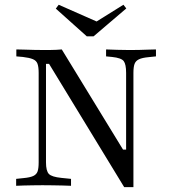

<svg xmlns="http://www.w3.org/2000/svg" viewBox="-20 -778 721 804"><path d="M500 5.6 185.5 -510.5H172.6V-201.6H141.9V-472.6Q141.9 -497.6 137.1 -510.9Q132.3 -524.2 117.7 -530.2Q103.2 -536.3 75.8 -539.5L48.4 -541.9V-571Q62.1 -571 81.9 -570.2Q101.6 -569.4 125 -569Q148.4 -568.5 171 -568.5H183.9Q201.6 -568.5 215.7 -569.4Q229.8 -570.2 238.7 -571L495.2 -151.6H508.1V-472.6Q508.1 -508.9 498 -522.2Q487.9 -535.5 449.2 -539.5L424.2 -541.9V-571Q442.7 -570.2 470.2 -569.4Q497.6 -568.5 523.4 -568.5Q543.5 -568.5 564.1 -569Q584.7 -569.4 602.8 -570.2Q621 -571 633.1 -571V-541.9L602.4 -538.7Q575.8 -536.3 562.1 -529.8Q548.4 -523.4 543.5 -510.5Q538.7 -497.6 538.7 -472.6V5.6ZM172.6 -98.4Q172.6 -62.1 184.7 -49.6Q196.8 -37.1 237.1 -33.1L277.4 -29V0Q262.1 -0.8 242.3 -1.2Q222.6 -1.6 200.4 -2Q178.2 -2.4 158.1 -2.4Q137.9 -2.4 117.3 -2Q96.8 -1.6 78.6 -1.2Q60.5 -0.8 47.6 0V-29L79 -32.3Q105.6 -34.7 119.4 -41.1Q133.1 -47.6 137.5 -60.5Q141.9 -73.4 141.9 -98.4V-201.6H172.6ZM496.8 -758.1 508.9 -742.7 371.8 -625.8H343.5L213.7 -741.9L225.8 -758.1L410.5 -676.6L359.7 -672.6Z"/></svg>

Font: Playfair 5pt SemiExpanded Light Light
Style: Regular
Weight: 300
Version: Version 2.203